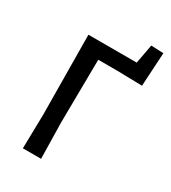

<svg xmlns="http://www.w3.org/2000/svg" viewBox="-183 -845 838 940"><g transform="rotate(30 235.5 -375.0)"><path d="M98 0 102 -193 98 -642H371L391 -750L461 -747L450 -557L306 -560H201L197 -202L201 0Z"/></g></svg>

Font: Alegreya Sans Medium
Style: Regular
Weight: 500
Designer: Juan Pablo del Peral
Foundry: Huerta Tipografica
Version: Version 2.007